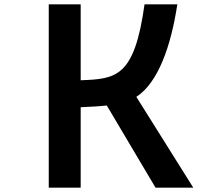

<svg xmlns="http://www.w3.org/2000/svg" viewBox="-20 -818 1040 890"><path d="M475 -329 701 52H876L612 -369C714 -435 773 -607 802 -798H650C603 -460 519 -452 354 -446V-798H206V52H354V-321C396 -323 441 -325 475 -329Z"/></svg>

Font: LINE Seed JP_OTF Bold
Style: Regular
Weight: 700
Designer: LINE & Fontrix & Fontworks
Version: Version 1.009